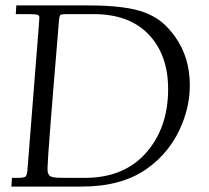

<svg xmlns="http://www.w3.org/2000/svg" viewBox="-20 -687 769 707"><path d="M22 0 23.9 -32H42Q67.6 -32 73.6 -36.5Q79.6 -41 81.1 -62Q107.2 -394.5 115.7 -500.5Q125 -615.5 125 -622.8Q125 -630.1 117.7 -632.6Q110.4 -635 80.1 -635H38.1L40 -667H305.9Q445.8 -667 513.9 -640.6Q551.3 -626 576.8 -604.7Q602.3 -583.5 626 -550Q679 -474.6 679 -373Q679 -302.2 651.4 -232.9Q609.9 -127.4 518.1 -63.7Q426.3 0 281 0ZM190.4 -32.7Q203.6 -32 227.1 -32H292Q434.8 -32 516.1 -122.3Q599.1 -214.8 599.1 -358.9Q599.1 -487.1 524.9 -562.7Q453.6 -635 325 -635H225.1Q208.5 -635 203.6 -632.7Q198.7 -630.4 197.1 -610.8Q195.6 -591.3 188.1 -501.1Q180.7 -410.9 176.1 -356.1Q171.6 -301.3 166.1 -230.8Q160.6 -160.4 157.8 -119.3Q155 -78.1 155 -68.8Q155 -59.6 155.5 -55.1Q156 -50.5 158 -46.8Q159.9 -43 161.9 -40.6Q163.8 -38.3 168.7 -36.6Q173.6 -34.9 177.7 -34.1Q181.9 -33.2 190.4 -32.7Z"/></svg>

Font: Linden Hill
Style: Italic
Weight: 400
Italic angle: -5.60001°
Version: Version 1.201